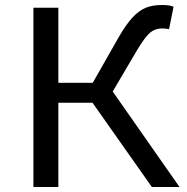

<svg xmlns="http://www.w3.org/2000/svg" viewBox="-20 -750 749 770"><path d="M114 -719H214V-418H352L455 -599Q486 -653 512.5 -681Q539 -709 566 -719.5Q593 -730 630 -730Q661 -730 676 -723L658 -633Q645 -636 630 -636Q603 -636 583 -620Q563 -604 531 -551L432 -383L700 0H589L351 -338H214V0H114Z"/></svg>

Font: Nebula Sans Medium
Style: Regular
Weight: 500
Designer: Paul D. Hunt for Adobe (as Source Sans)
Foundry: Nebula Entertainment & Broadcasting LLC
Version: Version 1.010